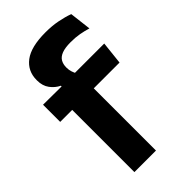

<svg xmlns="http://www.w3.org/2000/svg" viewBox="-212 -740 803 803"><g transform="rotate(-45 190.0 -338.0)"><path d="M228.5 -676.5Q267.5 -676.5 300.5 -670Q333.5 -663.5 359 -654L370.5 -558Q349 -564.5 325.8 -568.8Q302.5 -573 274.5 -573Q241 -573 221.8 -565.5Q202.5 -558 194.5 -544Q186.5 -530 186.5 -511V-509.5Q186.5 -496 190.5 -484Q194.5 -472 200 -462.5L116.5 -459.5V-473Q93.5 -484 77.5 -505.5Q61.5 -527 61.5 -559V-561.5Q61.5 -614.5 102.2 -645.5Q143 -676.5 228.5 -676.5ZM78.5 0V-433H206V0ZM7.5 -368V-469.5L131.5 -468.5L181.5 -469.5H369.5L358.5 -368Z"/></g></svg>

Font: Anek Odia Medium SemiBold
Style: Regular
Weight: 600
Version: Version 1.003